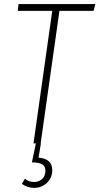

<svg xmlns="http://www.w3.org/2000/svg" viewBox="-20 -702 487 940"><path d="M70.8 -682.1H446.8L438 -648.9H271L179.2 -1L180.2 0L168.9 69.8Q203.1 72.8 219.5 87.9Q235.8 103 235.8 131.8Q235.8 168.5 209.7 193.1Q183.6 217.8 147 217.8Q113.3 217.8 86.9 198.2L102.1 172.9Q120.1 189 147 189Q168.5 189 184.6 175.8Q200.7 162.6 202.1 138.2Q203.6 114.7 188.7 104Q173.8 93.3 136.2 92.8L155.8 0H144L235.8 -648.9H66.9Z"/></svg>

Font: Fira Sans Compressed UltraLight
Style: Italic
Weight: 200
Width: 3
Italic angle: -8°
Designer: Carrois Corporate & Edenspiekermann AG
Foundry: Carrois Corporate GbR & Edenspiekermann AG
Version: Version 4.203;PS 004.203;hotconv 1.0.88;makeotf.lib2.5.64775